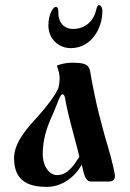

<svg xmlns="http://www.w3.org/2000/svg" viewBox="-20 -709 509 750"><path d="M169 -610C169 -555 211 -521 256 -521C339 -521 380 -601 380 -666C380 -680 373 -689 367 -689C361 -689 358 -681 356 -671C346 -628 314 -596 266 -596C225 -596 208 -627 208 -657C208 -669 208 -682 198 -682C187 -682 169 -652 169 -610ZM35 -91C35 0 93 21 164 21C217 21 270 -13 298 -64H300C308 -27 314 0 335 0H406C424 0 429 -10 429 -23C429 -29 419 -77 403 -131C386 -187 371 -247 363 -278C357 -302 338 -391 333 -426C328 -460 309 -464 257 -464C239 -464 208 -457 202 -452C208 -439 213 -415 213 -404C213 -392 211 -379 209 -369C203 -343 150 -278 125 -251C81 -203 35 -150 35 -91ZM147 -108C147 -141 153 -186 175 -237C190 -271 194 -281 204 -306C211 -325 218 -341 224 -341C228 -341 233 -335 234 -326C240 -290 250 -249 267 -186C276 -152 284 -122 290 -97C264 -55 240 -25 203 -25C174 -25 147 -57 147 -108Z"/></svg>

Font: Monomakh Unicode
Style: Regular
Weight: 400
Version: Version 1.2